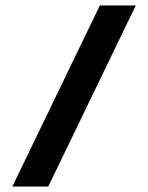

<svg xmlns="http://www.w3.org/2000/svg" viewBox="-20 -680 540 700"><path d="M25 0 344 -660H475L156 0Z"/></svg>

Font: Xolonium
Style: Regular
Weight: 400
Designer: Severin Meyer
Version: Version 4.2